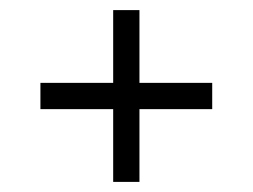

<svg xmlns="http://www.w3.org/2000/svg" viewBox="-20 -490 500 380"><path d="M204 -470H256V-130H204ZM60 -274V-326H400V-274Z"/></svg>

Font: Kalnia Glaze Thin SemiBold
Style: Regular
Weight: 600
Version: Version 1.110